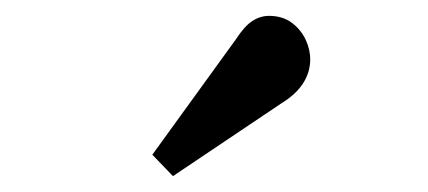

<svg xmlns="http://www.w3.org/2000/svg" viewBox="-20 -801 540 242"><path d="M198 -579 172 -606 277 -751Q288 -768 298 -774.5Q308 -781 319 -781Q336 -781 347.5 -772.5Q359 -764 365 -751.5Q371 -739 371 -726Q371 -710 362 -696Q353 -682 335 -671Z"/></svg>

Font: Literata 18pt Medium
Style: Regular
Weight: 500
Designer: Latin by Veronika Burian and Jose Scaglione. Greek by Irene Vlachou. Cyrillic by Vera Evstafieva.
Foundry: TypeTogether
Version: Version 3.103;gftools[0.9.29]